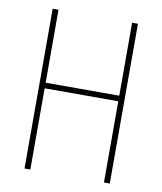

<svg xmlns="http://www.w3.org/2000/svg" viewBox="-81 -780 714 845"><g transform="rotate(10 276.0 -357.0)"><path d="M467 0V-714H441V-388H112V-714H86V0H112V-363H441V0Z"/></g></svg>

Font: Noto Sans Condensed Thin
Style: Regular
Weight: 100
Width: 3
Designer: Monotype Design Team
Foundry: Monotype Imaging Inc.
Version: Version 2.013